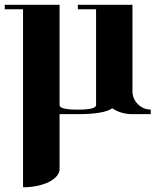

<svg xmlns="http://www.w3.org/2000/svg" viewBox="-20 -481 655 809"><path d="M0 -441.9V-460.9H231V-38.1Q231 -19 308.1 -19Q384.8 -19 384.8 -38.1V-441.9H308.1V-460.9H538.1V-96.2Q538.1 -64.9 561 -42Q582.5 -20.5 615.2 -19V0H538.1Q489.3 0 453.1 -24.9Q418.5 0 308.1 0H231V231Q231 261.7 186 286.1Q138.2 308.1 77.1 308.1V-441.9Z"/></svg>

Font: Hjet
Style: Regular
Weight: 400
Designer: T. Christopher White
Version: Version 1.2